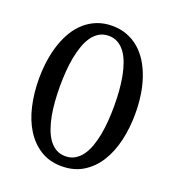

<svg xmlns="http://www.w3.org/2000/svg" viewBox="-129 -788 821 904"><g transform="rotate(20 281.5 -335.5)"><path d="M417 -335Q417 -372.6 414.3 -409.4Q411.6 -446.3 405.3 -480Q398.9 -513.7 388.7 -542.5Q378.4 -571.3 363.3 -592.3Q348.1 -613.3 327.6 -625.2Q307.1 -637.2 280.8 -637.2Q254.4 -637.2 233.9 -625.2Q213.4 -613.3 198.5 -592.3Q183.6 -571.3 173.3 -542.5Q163.1 -513.7 156.7 -480Q150.4 -446.3 147.7 -409.4Q145 -372.6 145 -335Q145 -297.4 147.7 -260.5Q150.4 -223.6 156.7 -190.2Q163.1 -156.7 173.3 -128.2Q183.6 -99.6 198.5 -78.9Q213.4 -58.1 233.9 -46.1Q254.4 -34.2 280.8 -34.2Q307.1 -34.2 327.6 -46.1Q348.1 -58.1 363.3 -78.9Q378.4 -99.6 388.7 -128.2Q398.9 -156.7 405.3 -190.2Q411.6 -223.6 414.3 -260.5Q417 -297.4 417 -335ZM522.9 -335Q522.9 -263.2 508.1 -199.5Q493.2 -135.7 463.1 -87.9Q433.1 -40 387.5 -12Q341.8 16.1 280.8 16.1Q219.7 16.1 174.6 -12Q129.4 -40 99.4 -87.9Q69.3 -135.7 54.7 -199.5Q40 -263.2 40 -335Q40 -382.8 46.6 -427.5Q53.2 -472.2 66.4 -511.2Q79.6 -550.3 99.4 -582.5Q119.1 -614.7 146 -637.9Q172.9 -661.1 206.5 -674.1Q240.2 -687 280.8 -687Q321.3 -687 355.2 -674.1Q389.2 -661.1 416 -637.9Q442.9 -614.7 462.9 -582.5Q482.9 -550.3 496.3 -511.2Q509.8 -472.2 516.4 -427.5Q522.9 -382.8 522.9 -335Z"/></g></svg>

Font: Charis SIL Afr
Style: Regular
Weight: 400
Foundry: SIL International
Version: Version 5.000